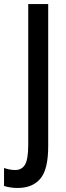

<svg xmlns="http://www.w3.org/2000/svg" viewBox="-70 -734 329 952"><path d="M18 198Q0 198 -17.5 195.5Q-35 193 -50 188V99Q-38 103 -24 106Q-10 109 6 109Q38 109 54 82.5Q70 56 70 -17V-714H169V-9Q169 106 130 152Q91 198 18 198Z"/></svg>

Font: Noto Sans Gujarati UI ExtraCondensed Medium
Style: Regular
Weight: 500
Width: 2
Designer: Jelle Bosma - Monotype Design Team, Universal Thirst
Foundry: Monotype Imaging Inc.
Version: Version 2.106; ttfautohint (v1.8.4.7-5d5b)